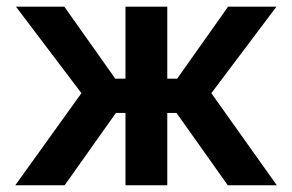

<svg xmlns="http://www.w3.org/2000/svg" viewBox="-20 -550 868 570"><path d="M221.7 -273.4 27.3 -530.3H170.9L322.3 -316.4H352.5V-530.3H476.6V-316.4H505.9L657.2 -530.3H800.8L607.4 -273.4L801.8 0H656.2L503.9 -214.8H476.6V0H352.5V-214.8H324.2L171.9 0H25.4Z"/></svg>

Font: Pretendard GOV SemiBold
Style: Regular
Weight: 600
Designer: Base glyphs from Inter by Rasmus Andersson; Hangeul glyphs from Noto Sans CJK(Source Han Sans) by Jang Soo-young and Kan
Foundry: Kil Hyung-jin
Version: Version 1.309